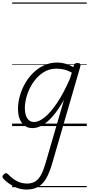

<svg xmlns="http://www.w3.org/2000/svg" viewBox="-99 -1030 729 1569"><path d="M117 519Q64 519 18 496Q-28 473 -67 435Q-78 425 -79 415Q-80 405 -68 395Q-58 384 -50 385Q-42 386 -33 394Q1 430 39.5 450Q78 470 122 470Q164 470 192 451Q220 432 239.5 393Q259 354 276 294L424 -215Q379 -135 335 -83.5Q291 -32 248.5 -7.5Q206 17 166 17Q130 17 103.5 -2Q77 -21 62.5 -56.5Q48 -92 48 -141Q48 -188 61.5 -239.5Q75 -291 102 -341Q129 -391 168.5 -431Q208 -471 258.5 -495Q309 -519 370 -519Q401 -519 435.5 -509.5Q470 -500 500 -482L505 -497Q508 -507 514.5 -511Q521 -515 534 -515Q551 -515 556 -508Q561 -501 558 -489L330 297Q308 376 280 425Q252 474 213.5 496.5Q175 519 117 519ZM179 -33Q219 -33 267 -72Q315 -111 368 -190Q421 -269 473 -388L488 -436Q450 -457 419.5 -463Q389 -469 362 -469Q314 -469 274.5 -449Q235 -429 203 -394.5Q171 -360 149 -317.5Q127 -275 115.5 -230.5Q104 -186 104 -146Q104 -113 112.5 -87.5Q121 -62 137.5 -47.5Q154 -33 179 -33ZM0 490H610V500H0ZM0 -20H610V0H0ZM0 -505H610V-500H0ZM0 -1010H610V-1000H0Z"/></svg>

Font: Playwrite AU QLD Guides
Style: Regular
Weight: 400
Designer: Veronika Burian, José Scaglione
Foundry: TypeTogether
Version: Version 1.003